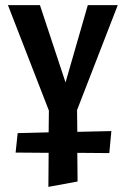

<svg xmlns="http://www.w3.org/2000/svg" viewBox="-20 -441 491 750"><path d="M282 74 415 71 407 157 282 156 283 268 169 289 170 156 41 155 49 79 170 76 171 -9 11 -421H136L236 -119L323 -421H440L281 -11Z"/></svg>

Font: Ysabeau Infant
Style: Bold
Weight: 700
Designer: Christian Thalmann (Catharsis Fonts)
Version: Version 0.003